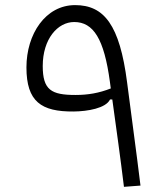

<svg xmlns="http://www.w3.org/2000/svg" viewBox="-20 -723 626 748"><path d="M462.9 4.9 527.3 0C509.8 -143.6 493.7 -256.3 475.1 -402.3C446.3 -626 385.7 -703.1 272.5 -703.1C157.7 -703.1 83 -590.8 83 -460.4C83 -327.1 140.6 -287.6 266.6 -288.6C321.8 -289.1 392.1 -301.3 408.7 -335.4H417.5C434.1 -215.3 449.2 -107.4 462.9 4.9ZM411.6 -378.4C365.7 -360.4 322.8 -353 273.9 -353C179.7 -353 146.5 -372.6 146.5 -465.8C146.5 -571.3 204.6 -637.2 269 -637.2C343.8 -637.2 385.7 -571.8 408.2 -403.8C409.2 -395 410.6 -386.7 411.6 -378.4Z"/></svg>

Font: Cascadia Code PL Light
Style: Regular
Weight: 300
Monospace: yes
Designer: Aaron Bell
Foundry: Saja Typeworks
Version: Version 2404.023